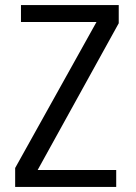

<svg xmlns="http://www.w3.org/2000/svg" viewBox="-20 -740 540 760"><path d="M129 -67H440V0H40V-75L362 -653H63V-720H450V-648Z"/></svg>

Font: Carrois Gothic
Style: Regular
Weight: 400
Designer: Ralph du Carrois
Foundry: Ralph du Carrois
Version: Version 1.002